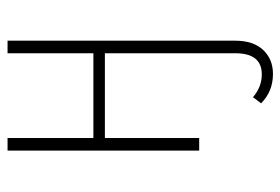

<svg xmlns="http://www.w3.org/2000/svg" viewBox="-140 -420 760 521"><g transform="rotate(-90 240.5 -160.0)"><path d="M356 -520H390.1V97.2Q390.1 147 365 173.6Q339.8 200.2 299.8 200.2Q252.4 200.2 220.2 168L236.8 146Q264.6 169.9 298.8 169.9Q356 169.9 356 98.1V-255.9H126V0H91.8V-520H126V-287.1H356Z"/></g></svg>

Font: Fira Sans Compressed UltraLight
Style: Regular
Weight: 200
Width: 1
Designer: Carrois Corporate & Edenspiekermann AG
Foundry: Carrois Corporate GbR & Edenspiekermann AG
Version: Version 4.203;PS 004.203;hotconv 1.0.88;makeotf.lib2.5.64775